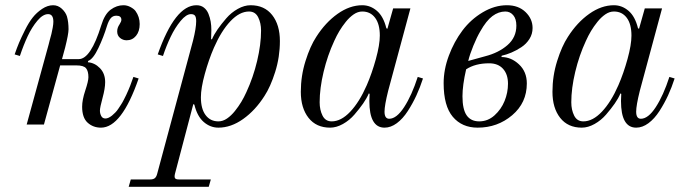

<svg xmlns="http://www.w3.org/2000/svg" viewBox="-20 -476 2626 734"><path d="M36 -268Q45 -294 53 -313Q61 -332 75.5 -361Q90 -390 105 -409Q120 -428 141 -442Q162 -456 183 -456Q202 -456 216.5 -442.5Q231 -429 236 -413Q242 -392 242 -364Q242 -346 229 -294L217 -250H281Q327 -250 367 -379Q380 -422 403 -439Q426 -456 452 -456Q466 -456 479 -449Q492 -442 498 -434Q514 -412 514 -384Q514 -356 500 -339Q486 -322 464 -322Q450 -322 439 -331Q428 -340 428 -356Q428 -370 437 -383Q444 -394 444 -400Q444 -416 425 -416Q411 -416 403 -406Q395 -396 389 -377Q376 -334 356 -292Q336 -250 317 -243L316 -238Q342 -236 362 -215.5Q382 -195 382 -162Q382 -138 372 -101.5Q362 -65 362 -53Q362 -42 367 -32.5Q372 -23 383 -23Q394 -23 408 -34Q414 -39 420.5 -45.5Q427 -52 432.5 -60.5Q438 -69 443 -76.5Q448 -84 453.5 -95Q459 -106 462.5 -113Q466 -120 471 -132Q476 -144 478 -149Q480 -154 484.5 -167Q489 -180 490 -182L510 -176Q445 12 366 12Q336 12 315 -7Q294 -26 294 -68Q294 -94 306 -130Q318 -166 318 -181Q318 -204 309 -215Q300 -226 272 -226H210L148 0H82L166 -306Q166 -308 170 -322Q174 -336 176.5 -346Q179 -356 181.5 -370Q184 -384 184 -393Q184 -422 164 -422Q144 -422 123 -397Q102 -372 86 -338Q70 -304 56 -262Z M748 -104Q748 -60 766 -36Q784 -12 815 -12Q832 -12 848 -23Q864 -34 878 -51.5Q892 -69 902.5 -86.5Q913 -104 922 -124Q948 -180 963 -243Q978 -306 978 -359Q978 -388 967 -410Q956 -432 932 -432Q896 -432 861 -395Q826 -358 798 -294Q778 -248 763 -193.5Q748 -139 748 -104ZM472 238 480 210H554Q566 210 572 205Q578 200 581 188L718 -321Q730 -369 730 -395Q730 -410 725.5 -416Q721 -422 710 -422Q692 -422 670.5 -396Q649 -370 632.5 -335.5Q616 -301 603 -262L583 -268Q649 -456 731 -456Q748 -456 759.5 -447Q771 -438 777 -423Q783 -408 785.5 -393Q788 -378 788 -361L787 -327L790 -325Q798 -344 812 -364Q826 -384 845 -406Q864 -428 889 -442Q914 -456 938 -456Q991 -456 1020.5 -418.5Q1050 -381 1050 -319Q1050 -258 1032 -201Q1014 -144 991 -109Q956 -54 909.5 -21Q863 12 815 12Q784 12 759 -9.5Q734 -31 723 -76L719 -78L649 188Q646 200 649 205Q652 210 664 210H786L778 238Z M1130 -125Q1130 -186 1148 -243Q1166 -300 1189 -335Q1224 -390 1270.5 -423Q1317 -456 1365 -456Q1396 -456 1421 -434.5Q1446 -413 1457 -368L1461 -366L1483 -444H1549L1464 -129Q1450 -73 1450 -49Q1450 -22 1468 -22Q1496 -22 1525 -66.5Q1554 -111 1577 -182L1597 -176Q1586 -142 1572 -111.5Q1558 -81 1539 -51.5Q1520 -22 1497 -5Q1474 12 1450 12Q1392 12 1392 -90L1393 -117L1390 -119Q1382 -100 1368 -80Q1354 -60 1335 -38Q1316 -16 1291 -2Q1266 12 1242 12Q1189 12 1159.5 -25.5Q1130 -63 1130 -125ZM1202 -85Q1202 -56 1213 -34Q1224 -12 1248 -12Q1284 -12 1319 -49Q1354 -86 1382 -150Q1402 -196 1417 -250.5Q1432 -305 1432 -340Q1432 -384 1414 -408Q1396 -432 1365 -432Q1348 -432 1332 -421Q1316 -410 1302 -392.5Q1288 -375 1277.5 -357.5Q1267 -340 1258 -320Q1232 -264 1217 -201Q1202 -138 1202 -85Z M1770 -243 1835 -261Q1886 -274 1920 -303.5Q1954 -333 1954 -378Q1954 -404 1942 -418Q1930 -432 1912 -432Q1886 -432 1862.5 -414.5Q1839 -397 1816 -356Q1803 -334 1789.5 -301Q1776 -268 1770 -243ZM1748 -108Q1748 -58 1764 -35Q1780 -12 1812 -12Q1845 -12 1870.5 -35Q1896 -58 1909 -90Q1922 -122 1922 -156Q1922 -192 1903 -213Q1884 -234 1850 -234Q1797 -234 1762 -211Q1748 -150 1748 -108ZM1676 -158Q1676 -210 1696 -263.5Q1716 -317 1748 -359.5Q1780 -402 1825.5 -429Q1871 -456 1918 -456Q1962 -456 1989 -430Q2016 -404 2016 -369Q2016 -346 2004 -327Q1992 -308 1973 -295.5Q1954 -283 1935 -275Q1916 -267 1898 -263L1897 -258Q1934 -258 1964 -230Q1994 -202 1994 -157Q1994 -83 1938 -35.5Q1882 12 1806 12Q1746 12 1711 -29.5Q1676 -71 1676 -158Z M2092 -125Q2092 -186 2110 -243Q2128 -300 2151 -335Q2186 -390 2232.5 -423Q2279 -456 2327 -456Q2358 -456 2383 -434.5Q2408 -413 2419 -368L2423 -366L2445 -444H2511L2426 -129Q2412 -73 2412 -49Q2412 -22 2430 -22Q2458 -22 2487 -66.5Q2516 -111 2539 -182L2559 -176Q2548 -142 2534 -111.5Q2520 -81 2501 -51.5Q2482 -22 2459 -5Q2436 12 2412 12Q2354 12 2354 -90L2355 -117L2352 -119Q2344 -100 2330 -80Q2316 -60 2297 -38Q2278 -16 2253 -2Q2228 12 2204 12Q2151 12 2121.5 -25.5Q2092 -63 2092 -125ZM2164 -85Q2164 -56 2175 -34Q2186 -12 2210 -12Q2246 -12 2281 -49Q2316 -86 2344 -150Q2364 -196 2379 -250.5Q2394 -305 2394 -340Q2394 -384 2376 -408Q2358 -432 2327 -432Q2310 -432 2294 -421Q2278 -410 2264 -392.5Q2250 -375 2239.5 -357.5Q2229 -340 2220 -320Q2194 -264 2179 -201Q2164 -138 2164 -85Z"/></svg>

Font: Old Standard TT
Style: Italic
Weight: 400
Italic angle: -15.2°
Designer: Alexey Kryukov <alexios@thessalonica.org.ru>
Version: Version 2.2